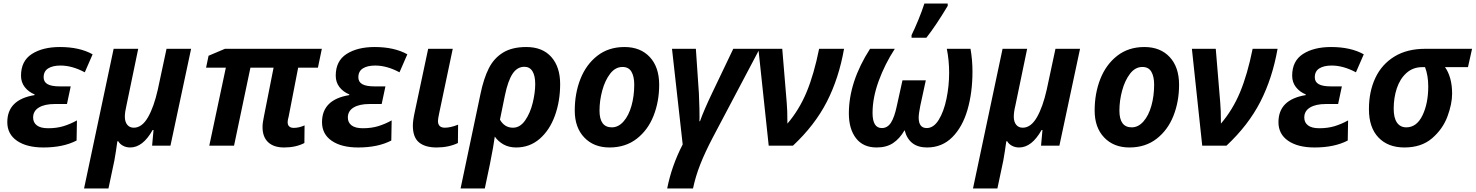

<svg xmlns="http://www.w3.org/2000/svg" viewBox="-20 -818 8285 1078"><path d="M21 -132Q21 -259 174 -284V-288Q140 -302 119 -329Q98 -356 98 -393Q98 -476 159 -515Q220 -554 316 -554Q427 -554 500 -513L456 -412Q385 -450 320 -450Q276 -450 250.5 -434Q225 -418 225 -384Q225 -358 247 -345.5Q269 -333 315 -333H377L356 -234H287Q231 -234 198.5 -214.5Q166 -195 166 -158Q166 -130 187 -114Q208 -98 250 -98Q298 -98 336 -109.5Q374 -121 412 -142L410 -29Q335 10 224 10Q130 10 75.5 -27.5Q21 -65 21 -132Z M618 -544H756L690 -226Q681 -189 681 -163Q681 -134 694.5 -117.5Q708 -101 731 -101Q777 -101 810.5 -159Q844 -217 866 -315L915 -544H1053L937 0H834L842 -88H837Q782 10 711 10Q689 10 671 0.5Q653 -9 644 -25H639Q631 34 622 84L589 240H452Z M1454 -105Q1454 -128 1462 -165L1516 -438H1386L1294 0H1155L1248 -438H1137L1151 -505L1243 -544H1787L1765 -438H1654L1601 -165Q1595 -143 1595 -133Q1595 -116 1604 -108Q1613 -100 1629 -100Q1659 -100 1690 -114L1689 -15Q1641 10 1575 10Q1517 10 1485.5 -19.5Q1454 -49 1454 -105Z M1788 -132Q1788 -259 1941 -284V-288Q1907 -302 1886 -329Q1865 -356 1865 -393Q1865 -476 1926 -515Q1987 -554 2083 -554Q2194 -554 2267 -513L2223 -412Q2152 -450 2087 -450Q2043 -450 2017.5 -434Q1992 -418 1992 -384Q1992 -358 2014 -345.5Q2036 -333 2082 -333H2144L2123 -234H2054Q1998 -234 1965.5 -214.5Q1933 -195 1933 -158Q1933 -130 1954 -114Q1975 -98 2017 -98Q2065 -98 2103 -109.5Q2141 -121 2179 -142L2177 -29Q2102 10 1991 10Q1897 10 1842.5 -27.5Q1788 -65 1788 -132Z M2298 -113Q2298 -141 2309 -191L2384 -544H2522L2446 -183Q2439 -150 2439 -139Q2439 -101 2478 -101Q2509 -101 2552 -118L2551 -15Q2499 10 2431 10Q2367 10 2332.5 -18.5Q2298 -47 2298 -113Z M2678 -292Q2696 -378 2724.5 -434.5Q2753 -491 2804 -522.5Q2855 -554 2935 -554Q3026 -554 3075.5 -498Q3125 -442 3125 -346Q3125 -250 3095.5 -168.5Q3066 -87 3010 -38.5Q2954 10 2878 10Q2838 10 2808 -6.5Q2778 -23 2758 -51Q2752 -3 2731 102L2702 240H2566ZM2985 -346Q2985 -393 2969.5 -418Q2954 -443 2924 -443Q2884 -443 2858 -404Q2832 -365 2815 -283L2787 -146Q2813 -101 2860 -101Q2900 -101 2928.5 -142Q2957 -183 2971 -240.5Q2985 -298 2985 -346Z M3207 -197Q3207 -294 3239 -375Q3271 -456 3334 -505Q3397 -554 3486 -554Q3576 -554 3628.5 -497.5Q3681 -441 3681 -342Q3681 -248 3649.5 -168Q3618 -88 3555 -39Q3492 10 3402 10Q3314 10 3260.5 -46Q3207 -102 3207 -197ZM3541 -343Q3541 -388 3525.5 -415Q3510 -442 3475 -442Q3435 -442 3406 -404.5Q3377 -367 3361.5 -310Q3346 -253 3346 -197Q3346 -103 3415 -103Q3452 -103 3481 -136Q3510 -169 3525.5 -224Q3541 -279 3541 -343Z M3813 -7 3753 -544H3887L3904 -294Q3906 -259 3907 -206.5Q3908 -154 3907 -137H3910Q3932 -199 3978 -295L4097 -544H4245L3982 -46Q3938 38 3911.5 105.5Q3885 173 3871 240H3726Q3751 113 3813 -7Z M4238 -544H4372L4397 -243Q4401 -203 4401 -124Q4467 -201 4508.5 -300.5Q4550 -400 4579 -544H4719Q4690 -379 4622.5 -247Q4555 -115 4432 0H4296Z M4746 -181Q4746 -359 4865 -544H5004Q4948 -458 4913.5 -363.5Q4879 -269 4879 -184Q4879 -99 4931 -99Q4963 -99 4982.5 -129.5Q5002 -160 5015 -222L5047 -367H5178L5147 -224Q5138 -179 5138 -158Q5138 -99 5183 -99Q5222 -99 5250.5 -145Q5279 -191 5294 -263Q5309 -335 5309 -410Q5309 -479 5296 -544H5429Q5440 -482 5440 -416Q5440 -298 5412 -201.5Q5384 -105 5326.5 -47.5Q5269 10 5185 10Q5084 10 5059 -87Q5031 -39 4994 -14.5Q4957 10 4902 10Q4826 10 4786 -42Q4746 -94 4746 -181ZM5098 -621Q5115 -655 5136 -706Q5157 -757 5170 -798H5301V-785Q5234 -673 5181 -606H5098Z M5609 -544H5747L5681 -226Q5672 -189 5672 -163Q5672 -134 5685.5 -117.5Q5699 -101 5722 -101Q5768 -101 5801.5 -159Q5835 -217 5857 -315L5906 -544H6044L5928 0H5825L5833 -88H5828Q5773 10 5702 10Q5680 10 5662 0.5Q5644 -9 5635 -25H5630Q5622 34 5613 84L5580 240H5443Z M6126 -197Q6126 -294 6158 -375Q6190 -456 6253 -505Q6316 -554 6405 -554Q6495 -554 6547.5 -497.5Q6600 -441 6600 -342Q6600 -248 6568.5 -168Q6537 -88 6474 -39Q6411 10 6321 10Q6233 10 6179.5 -46Q6126 -102 6126 -197ZM6460 -343Q6460 -388 6444.5 -415Q6429 -442 6394 -442Q6354 -442 6325 -404.5Q6296 -367 6280.5 -310Q6265 -253 6265 -197Q6265 -103 6334 -103Q6371 -103 6400 -136Q6429 -169 6444.5 -224Q6460 -279 6460 -343Z M6672 -544H6806L6831 -243Q6835 -203 6835 -124Q6901 -201 6942.5 -300.5Q6984 -400 7013 -544H7153Q7124 -379 7056.5 -247Q6989 -115 6866 0H6730Z M7158 -132Q7158 -259 7311 -284V-288Q7277 -302 7256 -329Q7235 -356 7235 -393Q7235 -476 7296 -515Q7357 -554 7453 -554Q7564 -554 7637 -513L7593 -412Q7522 -450 7457 -450Q7413 -450 7387.5 -434Q7362 -418 7362 -384Q7362 -358 7384 -345.5Q7406 -333 7452 -333H7514L7493 -234H7424Q7368 -234 7335.5 -214.5Q7303 -195 7303 -158Q7303 -130 7324 -114Q7345 -98 7387 -98Q7435 -98 7473 -109.5Q7511 -121 7549 -142L7547 -29Q7472 10 7361 10Q7267 10 7212.5 -27.5Q7158 -65 7158 -132Z M7666 -205Q7666 -304 7702 -380.5Q7738 -457 7809 -500.5Q7880 -544 7982 -544H8245L8222 -441H8093Q8111 -417 8122 -379Q8133 -341 8133 -292Q8133 -235 8107 -164.5Q8081 -94 8021 -42Q7961 10 7865 10Q7773 10 7719.5 -46Q7666 -102 7666 -205ZM7999 -333Q7999 -394 7981 -441H7965Q7913 -441 7876.5 -408Q7840 -375 7822.5 -322Q7805 -269 7805 -208Q7805 -156 7823.5 -129.5Q7842 -103 7876 -103Q7934 -103 7966.5 -170Q7999 -237 7999 -333Z"/></svg>

Font: Noto Sans Display
Style: Bold Italic
Weight: 700
Italic angle: -12°
Designer: Monotype Design team
Foundry: Monotype Imaging Inc.
Version: Version 1.000